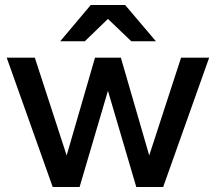

<svg xmlns="http://www.w3.org/2000/svg" viewBox="-20 -752 868 772"><path d="M528 0H636L821 -520H708L580 -127L466 -520H362L248 -127L120 -520H7L192 0H300L414 -387ZM483 -732H345L222 -586H321L414 -676L508 -586H607Z"/></svg>

Font: Aspekta 500
Style: Regular
Weight: 500
Designer: Ivo Dolenc
Version: Version 2.100